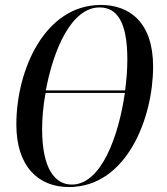

<svg xmlns="http://www.w3.org/2000/svg" viewBox="-20 -744 675 775"><path d="M258 11C492 11 598 -269 598 -475C598 -655 502 -724 387 -724C162 -724 46 -464 46 -241C46 -72 135 11 258 11ZM382 -714C453 -714 494 -654 494 -504C494 -467 491 -423 485 -379H165C195 -541 267 -714 382 -714ZM270 1C201 1 150 -64 150 -223C150 -265 154 -316 164 -369H484C459 -195 389 1 270 1Z"/></svg>

Font: Noto Serif Display ExtraCondensed Medium
Style: Italic
Weight: 500
Width: 2
Italic angle: -12°
Designer: Monotype Design Team
Foundry: Monotype Imaging Inc.
Version: Version 2.009